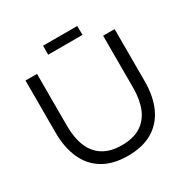

<svg xmlns="http://www.w3.org/2000/svg" viewBox="-178 -941 1089 1114"><g transform="rotate(-30 366.5 -384.0)"><path d="M367 16Q267 16 200.5 -24Q134 -64 101 -137.5Q68 -211 68 -311V-660H145V-311Q145 -232 168.5 -174.5Q192 -117 241 -86Q290 -55 367 -55Q443 -55 492 -86Q541 -117 564.5 -174.5Q588 -232 588 -311V-660H665V-311Q665 -211 632 -137.5Q599 -64 532.5 -24Q466 16 367 16ZM257 -784H486L487 -724H257Z"/></g></svg>

Font: Nata Sans
Style: Regular
Weight: 400
Designer: Daniel Uzquiano Cruz
Version: Version 1.001